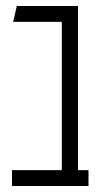

<svg xmlns="http://www.w3.org/2000/svg" viewBox="-20 -620 330 640"><path d="M275 -53V0H20V-53H186V-547H24L36 -600H240V-53Z"/></svg>

Font: Karantina Light
Style: Regular
Weight: 300
Designer: Rony Koch
Foundry: Rony Koch
Version: Version 1.000; ttfautohint (v1.8.3)